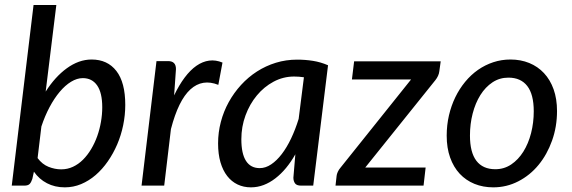

<svg xmlns="http://www.w3.org/2000/svg" viewBox="-20 -758 2335 784"><path d="M28 0 117 -737.5H210L166.5 -384Q185.5 -414 207.2 -438Q229 -462 252.8 -479.2Q276.5 -496.5 302 -505.8Q327.5 -515 354 -515Q419 -515 455.2 -468.2Q491.5 -421.5 491.5 -329.5Q491.5 -288 483 -246.8Q474.5 -205.5 458.5 -168.2Q442.5 -131 420.2 -99Q398 -67 370.5 -43.2Q343 -19.5 311.2 -6.2Q279.5 7 244.5 7Q204 7 171.8 -9.8Q139.5 -26.5 118.5 -57L112 -27.5Q107.5 -13.5 101 -6.8Q94.5 0 78.5 0ZM318 -439Q294.5 -439 270.2 -424.2Q246 -409.5 223.8 -383Q201.5 -356.5 182.2 -320.2Q163 -284 149 -241.5L133.5 -112.5Q152.5 -87 178.2 -76.8Q204 -66.5 230 -66.5Q255.5 -66.5 278 -77Q300.5 -87.5 319 -106Q337.5 -124.5 352.2 -149.2Q367 -174 377 -202Q387 -230 392.2 -260.2Q397.5 -290.5 397.5 -320Q397.5 -379 376.8 -409Q356 -439 318 -439Z M558 0 619 -508.5H666.5Q698.5 -508.5 698.5 -476L691 -368.5Q711 -410.5 734 -441.2Q757 -472 782.2 -489.5Q807.5 -507 834.2 -510.5Q861 -514 888.5 -502.5L871.5 -411.5Q806.5 -437.5 757.5 -393Q708.5 -348.5 678 -231L650.5 0Z M1259 0H1210Q1191 0 1184.5 -9.5Q1178 -19 1178 -32.5L1186 -128Q1168.5 -97 1148 -72.2Q1127.5 -47.5 1104.5 -29.8Q1081.5 -12 1056.5 -2.5Q1031.5 7 1004.5 7Q974.5 7 950 -4.8Q925.5 -16.5 907.8 -39.2Q890 -62 880.2 -95.5Q870.5 -129 870.5 -172.5Q870.5 -217.5 881.8 -260.2Q893 -303 914 -341Q935 -379 964.2 -411Q993.5 -443 1029.2 -466Q1065 -489 1106.5 -501.8Q1148 -514.5 1193.5 -514.5Q1226.5 -514.5 1258 -509.5Q1289.5 -504.5 1319.5 -491.5ZM1040.5 -71.5Q1064.5 -71.5 1087.2 -86.8Q1110 -102 1130.5 -128.8Q1151 -155.5 1168.5 -192.2Q1186 -229 1199.5 -272.5L1221 -442.5Q1200.5 -445.5 1181 -445.5Q1136.5 -445.5 1097.2 -424.5Q1058 -403.5 1028.8 -368.2Q999.5 -333 982.5 -286.8Q965.5 -240.5 965.5 -189.5Q965.5 -130.5 984.5 -101Q1003.5 -71.5 1040.5 -71.5Z M1774 -467.5Q1773 -457.5 1768.5 -448Q1764 -438.5 1758 -431L1471.5 -74H1718L1709.5 0H1350L1354.5 -40Q1355 -46.5 1359.2 -56Q1363.5 -65.5 1370.5 -73.5L1658.5 -433.5H1417L1426 -507.5H1779.5Z M2002.5 -67Q2038.5 -67 2067.5 -86.5Q2096.5 -106 2117 -138.8Q2137.5 -171.5 2148.5 -214.2Q2159.5 -257 2159.5 -303.5Q2159.5 -372.5 2133 -406.8Q2106.5 -441 2056 -441Q2020 -441 1991 -421.8Q1962 -402.5 1941.5 -369.8Q1921 -337 1910 -294.2Q1899 -251.5 1899 -204.5Q1899 -136 1925.2 -101.5Q1951.5 -67 2002.5 -67ZM1994 7Q1952.5 7 1917.5 -7.2Q1882.5 -21.5 1857.2 -48.5Q1832 -75.5 1818 -114.8Q1804 -154 1804 -204Q1804 -247 1813.2 -286.8Q1822.5 -326.5 1839.2 -361Q1856 -395.5 1879.5 -424Q1903 -452.5 1932 -472.8Q1961 -493 1994.5 -504Q2028 -515 2064.5 -515Q2106 -515 2141 -500.8Q2176 -486.5 2201.2 -459.5Q2226.5 -432.5 2240.5 -393.5Q2254.5 -354.5 2254.5 -304.5Q2254.5 -240.5 2234.2 -183.8Q2214 -127 2179 -84.5Q2144 -42 2096.2 -17.5Q2048.5 7 1994 7Z"/></svg>

Font: Lato Medium
Style: Italic
Weight: 500
Italic angle: -7°
Designer: Lukasz Dziedzic
Foundry: tyPoland Lukasz Dziedzic
Version: Version 2.006; 2014-01-15